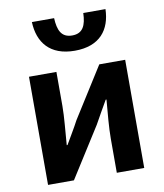

<svg xmlns="http://www.w3.org/2000/svg" viewBox="-90 -906 836 979"><g transform="rotate(-10 327.5 -416.0)"><path d="M79 -560V0H213L377 -259C395 -292 425 -344 444 -377H448C442 -307 435 -233 435 -176V0H577V-560H443L279 -300C262 -267 231 -216 212 -183H208C213 -252 221 -327 221 -383V-560ZM333 -650C463 -650 520 -726 523 -832H408C406 -769 389 -729 333 -729C277 -729 260 -769 257 -832H142C146 -726 204 -650 333 -650Z"/></g></svg>

Font: Noto Sans KR Bold
Style: Regular
Weight: 700
Designer: Ryoko NISHIZUKA  (kana & ideographs); Paul D. Hunt (Latin, Greek & Cyrillic); Wenlong ZHANG  (bopomofo); Sandoll Communi
Foundry: Adobe Systems Incorporated
Version: Version 1.004;PS 1.004;hotconv 1.0.82;makeotf.lib2.5.63406